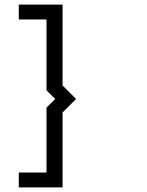

<svg xmlns="http://www.w3.org/2000/svg" viewBox="-20 -760 640 838"><path d="M62 -740H253V-387L312 -328L253 -269V58H62V-7H183V-290L221 -328L183 -366V-675H62Z"/></svg>

Font: Orbit
Style: Regular
Weight: 400
Designer: Sooun Cho
Foundry: JAMO
Version: Version 1.000; ttfautohint (v1.8.4.7-5d5b);gftools[0.9.29]